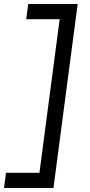

<svg xmlns="http://www.w3.org/2000/svg" viewBox="-60 -770 452 959"><path d="M207 169H-40L-30 93H137L238 -674H71L81 -750H328Z"/></svg>

Font: Bellota Text
Style: Bold Italic
Weight: 700
Italic angle: -7.5°
Designer: Kemie Guaida
Foundry: Kemie Guaida
Version: Version 4.001